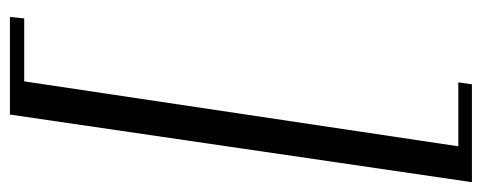

<svg xmlns="http://www.w3.org/2000/svg" viewBox="-312 -513 971 387"><g transform="rotate(90 173.5 -319.5)"><path d="M14.2 146 17.1 117.2H144L274.9 -757.8H146L149.9 -785.2H347.2L210.9 146Z"/></g></svg>

Font: Dehuti Alt
Style: Italic
Weight: 400
Version: Version 1.2